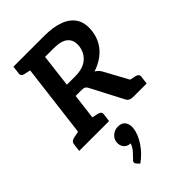

<svg xmlns="http://www.w3.org/2000/svg" viewBox="-315 -839 1310 1310"><g transform="rotate(-45 340.0 -184.0)"><path d="M68.9 0 158 -723.8H380.8Q466.5 -723.8 526.5 -701.3Q586.5 -678.8 614.9 -632.8Q643.3 -586.8 634.3 -515.2Q628.3 -465.4 604.4 -424.7Q580.4 -384 541.1 -354.9Q501.9 -325.7 450.8 -309.3Q463.4 -302.6 473.5 -292.2Q483.7 -281.9 491.4 -267.3L636.9 0H512.7Q476.6 0 464.3 -27.3L343.9 -258.2Q337.5 -271.3 328 -276.9Q318.5 -282.5 297.9 -282.5H242L207.3 0ZM254 -379.1H336.2Q407.5 -379.1 449.5 -413Q491.5 -446.8 499.3 -504.7Q505.2 -559.6 473.2 -589Q441.1 -618.4 367.4 -618.4H283ZM545.5 0 506.8 -113.8 573.5 -100.2ZM-6 0 1.3 -58.1Q2.9 -71.6 11.4 -78.6Q19.8 -85.6 34.1 -88.8L92.9 -100.8L93.2 0ZM182.3 -723.8 156.8 -623.1 100.8 -635.1Q87.7 -638.2 81 -645.2Q74.3 -652.2 75.9 -665.7L83.2 -723.8ZM183 0 208.1 -100.8 264 -88.8Q277.6 -85.6 284.3 -78.6Q291 -71.6 289.4 -58.1L282.2 0ZM545.5 0 570.6 -100.8 626.5 -88.8Q640.1 -85.6 646.8 -78.6Q653.5 -71.6 651.9 -58.1L644.6 0ZM227.5 356.1 208.3 335.9Q204.7 331.2 202.9 327.2Q201 323.1 201.6 317.4Q203.1 308 214 299.8Q227 287 248.8 262.6Q270.6 238.3 278.6 211.5Q278.1 211.5 277 211.5Q275.8 211.5 275 211.5Q245.8 209.8 229.4 188.6Q212.9 167.4 216.4 136.4Q220 108.3 243.3 88.7Q266.5 69 298.4 69Q336.3 69 352.7 93.3Q369 117.6 364.5 153.7Q358.3 204.3 321 260.4Q283.7 316.5 227.5 356.1Z"/></g></svg>

Font: Aleo
Style: Italic
Weight: 400
Italic angle: -7°
Designer: Alessio Laiso
Foundry: Alessio Laiso
Version: Version 2.001;gftools[0.9.29]